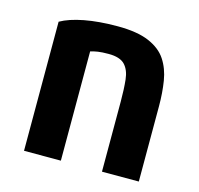

<svg xmlns="http://www.w3.org/2000/svg" viewBox="-86 -641 766 740"><g transform="rotate(15 296.5 -270.5)"><path d="M529 8V-293Q529 -346 521.5 -392.5Q514 -439 491 -474Q468 -509 421 -529Q374 -549 296 -549Q221 -549 163.5 -538Q106 -527 71 -507V8H218V-428Q231 -432 247 -434.5Q263 -437 290 -437Q335 -437 354.5 -416.5Q374 -396 378 -358.5Q382 -321 382 -271V8Z"/></g></svg>

Font: Repo Bold
Style: Bold
Weight: 700
Designer: Stefan Peev
Foundry: Context Ltd
Version: Version 1.502